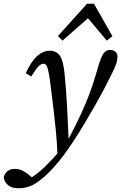

<svg xmlns="http://www.w3.org/2000/svg" viewBox="-123 -771 650 1030"><path d="M-23 239Q-60 239 -79.5 222.5Q-99 206 -103 181Q-99 161 -84 148Q-69 135 -44 135Q-20 135 -1 145Q18 155 37 171L48 180Q71 165 94 145.5Q117 126 139 102Q151 90 162.5 77.5Q174 65 185 52Q182 -15 176.5 -71.5Q171 -128 164.5 -181.5Q158 -235 151 -292Q144 -353 138 -382Q132 -411 126 -420Q120 -429 110 -429Q97 -429 83 -414.5Q69 -400 45 -361L15 -378Q45 -443 77 -471Q109 -499 144 -499Q179 -499 198 -472.5Q217 -446 224 -370Q232 -287 237 -196Q242 -105 245 -26Q285 -102 312 -160.5Q339 -219 359 -273Q379 -327 396 -387Q409 -435 419.5 -460Q430 -485 441.5 -494Q453 -503 468 -503Q486 -503 497 -493Q508 -483 507 -466Q507 -449 501.5 -432Q496 -415 482 -386Q464 -349 445 -312Q426 -275 398 -225Q370 -176 338.5 -122Q307 -68 268 -9Q246 24 220.5 59Q195 94 163 129Q119 178 74.5 208.5Q30 239 -23 239ZM450 -553 349 -673 212 -553 188 -578 344 -751H381L480 -577Z"/></svg>

Font: Source Serif 4 SmText
Style: Italic
Weight: 400
Italic angle: -12°
Designer: Frank Grießhammer
Foundry: Adobe
Version: Version 4.005;hotconv 1.1.0;makeotfexe 2.6.0